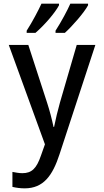

<svg xmlns="http://www.w3.org/2000/svg" viewBox="-20 -785 570 1051"><path d="M284 -617V-605H335C375 -641 440 -715 462 -756V-765H365C351 -732 314 -663 284 -617ZM126 -617V-605H174C222 -646 281 -714 303 -756V-765H207C191 -730 157 -665 126 -617ZM115 246C218 246 268 176 306 59L502 -539H400L308 -223C297 -184 284 -131 276 -90H273C264 -133 252 -179 238 -222L135 -539H28L226 5L204 67C180 137 154 163 102 163C84 163 64 159 48 156V238C69 243 92 246 115 246Z"/></svg>

Font: Noto Sans Mono Condensed Medium
Style: Regular
Weight: 500
Width: 3
Designer: Monotype Design Team
Foundry: Monotype Imaging Inc.
Version: Version 2.014